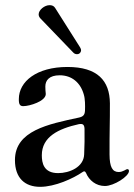

<svg xmlns="http://www.w3.org/2000/svg" viewBox="-20 -702 514 736"><path d="M133.9 14.2C190.7 14.2 260.7 -17.8 296.2 -42.3C298.3 -44 300.8 -45.1 302.9 -45.1C306.1 -45.1 307.9 -42.6 309.7 -39.1C321.4 -10.7 348 11 382.1 11C416.5 11 474.4 -25.9 474.4 -46.5C474.4 -50.1 473 -53.6 468 -53.6C463.1 -53.6 451.3 -42.6 435 -42.6C410.9 -42.6 400.2 -61.8 399.9 -109.4C399.5 -199.9 401.6 -230.8 401.3 -306.1C400.6 -392.8 353.7 -445.3 238.6 -445.3C120.7 -445.3 52.2 -389.9 52.2 -322.1C51.8 -301.1 57.2 -295.1 69.2 -295.1C94.1 -295.1 155.5 -314.3 155.5 -341.6C154.8 -350.9 153.4 -361.5 153.8 -370.4C153.8 -394.2 169 -413.4 208.8 -413.4C255.7 -413.4 288.4 -384.9 301.1 -340.2C306.5 -323.2 306.5 -296.9 305.8 -278.1C305 -261.7 299 -255 283 -251.4C164.4 -225.9 37.3 -201 37.3 -88.4C37.3 -18.5 76.3 14.2 133.9 14.2ZM128.2 -647C128.2 -641.7 130.3 -636.4 134.6 -631.7L260.7 -500.7C264.9 -496.1 269.9 -494.3 275.2 -494.3C286.9 -494.3 290.8 -504.3 290.8 -508.9C290.8 -512.4 290.1 -515.3 286.9 -520.6L191.1 -671.9C186.4 -679.7 178.3 -682.2 170.1 -682.2C150.9 -682.2 128.2 -664.1 128.2 -647ZM140.3 -106.9C140.3 -177.6 203.8 -208.5 281.6 -225.9C297.6 -229 303.3 -224.4 304 -208.1C304.7 -175.1 304 -142 302.6 -110.1C300.8 -61.1 246.1 -38.4 202.8 -38.4C147 -38.4 140.3 -77.8 140.3 -106.9Z"/></svg>

Font: Margiela Serif Medium
Style: Regular
Weight: 500
Designer: Andreas Faust, Stefan Endress
Version: Version 1.002;FEAKit 1.0